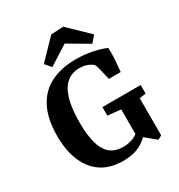

<svg xmlns="http://www.w3.org/2000/svg" viewBox="-181 -884 943 1013"><g transform="rotate(-30 290.0 -377.0)"><path d="M276 9Q198 9 145.5 -25.5Q93 -60 65.5 -125Q38 -190 38 -279Q38 -382 72.5 -449Q107 -516 171 -548.5Q235 -581 325 -581Q373 -581 420 -572Q467 -563 504 -547Q506 -512 503.5 -476Q501 -440 497 -404H425L406 -484Q403 -495 399 -501Q395 -507 387 -512Q376 -520 358.5 -525.5Q341 -531 317 -531Q273 -531 241 -505Q209 -479 192.5 -423.5Q176 -368 176 -280Q176 -211 188.5 -160.5Q201 -110 231 -82.5Q261 -55 313 -55Q354 -55 384.5 -71.5Q415 -88 434 -119L453 -80Q429 -41 385.5 -16Q342 9 276 9ZM491 5 422 -52H401V-232L321 -240V-292H554V-240L515 -234V-8ZM167 -643 279 -759 354 -763 475 -646 442 -608 316 -682 198 -607Z"/></g></svg>

Font: Rasa SemiBold
Style: Regular
Weight: 600
Designer: Anna Giedrys (Yrsa+Rasa design), David Brezina (Yrsa art-direction, Rasa art-direction, design)
Foundry: Rosetta Type Foundry
Version: Version 2.004